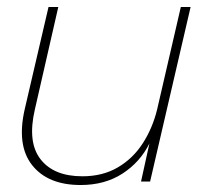

<svg xmlns="http://www.w3.org/2000/svg" viewBox="-20 -520 577 550"><path d="M211 10Q117 10 72 -47Q27 -104 51 -208L119 -500H147L80 -207Q58 -113 96 -64Q134 -15 216 -15Q274 -15 317.5 -40.5Q361 -66 389 -109.5Q417 -153 430 -206L498 -500H526L410 0H384L408 -109Q381 -55 330.5 -22.5Q280 10 211 10Z"/></svg>

Font: Prodigy Sans ExtraLight
Style: Italic
Weight: 200
Italic angle: -13°
Designer: Wei Huang
Foundry: Wei Huang
Version: Version 1.003; ttfautohint (v1.8.3)